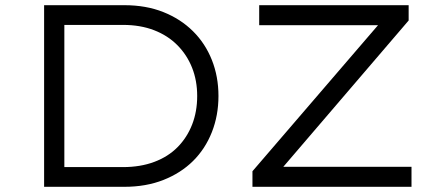

<svg xmlns="http://www.w3.org/2000/svg" viewBox="-20 -720 1685 740"><path d="M150 0V-700H459Q543 -700 609.5 -673.5Q676 -647 723.5 -600Q771 -553 796.5 -489Q822 -425 822 -350Q822 -275 796.5 -210.5Q771 -146 724 -99.5Q677 -53 610 -26.5Q543 0 459 0ZM228 -62 219 -76H454Q521 -76 574.5 -96Q628 -116 664.5 -153Q701 -190 720.5 -240Q740 -290 740 -350Q740 -409 720.5 -458.5Q701 -508 664 -545.5Q627 -583 574 -603.5Q521 -624 454 -624H216L228 -636ZM953 0V-60L1456 -645L1477 -623H979V-700H1555V-641L1053 -55L1031 -77H1566V0Z"/></svg>

Font: Lexend Giga Light
Style: Regular
Weight: 300
Version: Version 1.007